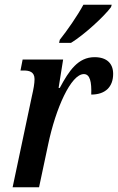

<svg xmlns="http://www.w3.org/2000/svg" viewBox="-20 -786 495 806"><path d="M228 -606H278C335 -641 418 -718 446 -756L449 -766H330C304 -718 262 -658 231 -619ZM33 0H144L182 -179C214 -332 278 -475 332 -475C358 -475 365 -442 363 -389C423 -389 455 -422 455 -476C455 -518 430 -546 377 -546C308 -546 270 -490 231 -417H226L245 -536H75L66 -490H80C102 -490 125 -485 125 -454C125 -436 121 -413 114 -383Z"/></svg>

Font: Noto Serif Condensed Semi
Style: Italic
Weight: 600
Width: 3
Italic angle: -12°
Designer: Monotype Design Team
Foundry: Monotype Imaging Inc.
Version: Version 1.901